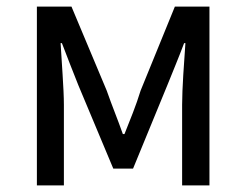

<svg xmlns="http://www.w3.org/2000/svg" viewBox="-20 -563 747 583"><path d="M92 0H174V-245C174 -293 167 -376 164 -432H168C184 -390 202 -344 218 -304L324 -51H384L488 -304C504 -344 523 -389 539 -432H543C539 -376 533 -293 533 -245V0H616V-543H511L407 -288C393 -242 375 -199 358 -156H353C338 -199 320 -242 304 -288L197 -543H92Z"/></svg>

Font: Noto Sans Mono CJK SC
Style: Regular
Weight: 400
Designer: Ryoko NISHIZUKA 西塚涼子 (kana, bopomofo & ideographs); Paul D. Hunt (Latin, Greek & Cyrillic); Sandoll Communications 산돌커뮤니
Foundry: Adobe
Version: Version 2.004;hotconv 1.0.118;makeotfexe 2.5.65603